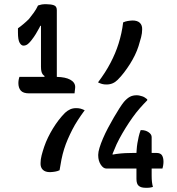

<svg xmlns="http://www.w3.org/2000/svg" viewBox="-20 -806 840 909"><path d="M704 79Q700 80 696 81Q692 82 688 82.5Q684 83 679 83H668Q648 83 637 74Q626 65 626 41V-8H484Q469 -8 457 -26.5Q445 -45 445 -70V-74Q445 -86 451 -106Q457 -126 467.5 -150.5Q478 -175 491.5 -200.5Q505 -226 519 -250Q533 -274 545.5 -293.5Q558 -313 567 -324Q582 -341 595.5 -348Q609 -355 627 -355Q634 -355 640.5 -353.5Q647 -352 653.5 -350Q660 -348 666 -344Q672 -340 677 -336V-331Q660 -314 642 -293.5Q624 -273 607 -249Q590 -225 574.5 -200Q559 -175 545 -149Q531 -123 521 -97Q517 -88 513 -78V-74Q522 -76 530 -77Q552 -80 572.5 -81Q593 -82 614 -82H626Q626 -90 627 -97Q628 -113 630.5 -128Q633 -143 636.5 -158.5Q640 -174 646 -190H650Q669 -190 683.5 -180Q698 -170 698 -157V-82H720Q740 -82 747 -70.5Q754 -59 754 -40Q754 -35 753.5 -31Q753 -27 752.5 -23Q752 -19 751 -15.5Q750 -12 749 -8H698V25Q698 43 699.5 55.5Q701 68 704 79ZM72 -442H190L191 -446Q185 -450 181.5 -455Q178 -460 176 -468.5Q174 -477 174 -490V-684H171Q168 -679 166 -674Q158 -659 149.5 -645Q141 -631 130 -617Q122 -606 112.5 -598Q103 -590 91 -590Q81 -590 73 -603.5Q65 -617 65 -652V-672Q79 -682 92 -693Q105 -704 117 -716Q129 -731 140 -746Q151 -761 160 -780Q164 -781 168.5 -782.5Q173 -784 178.5 -785Q184 -786 189.5 -786Q195 -786 201 -786Q222 -786 235.5 -781Q249 -776 249 -758V-442Q290 -441 312 -429Q336 -416 336 -394Q336 -391 335.5 -387Q335 -383 334.5 -378.5Q334 -374 333.5 -370.5Q333 -367 333 -364H118Q90 -364 78.5 -377Q67 -390 67 -413Q67 -418 67.5 -421.5Q68 -425 68.5 -428.5Q69 -432 70 -435.5Q71 -439 72 -442ZM381 -284Q364 -261 349 -238Q334 -215 322.5 -192.5Q311 -170 301 -147Q291 -124 283.5 -100Q276 -76 271 -51Q266 -26 262 0Q257 2 251.5 4Q246 6 241 6.5Q236 7 230 8Q224 9 217 9Q194 9 182.5 -2.5Q171 -14 172 -34Q172 -51 177 -70.5Q182 -90 189.5 -112Q197 -134 207.5 -155.5Q218 -177 230.5 -197.5Q243 -218 257.5 -237Q272 -256 288 -272Q300 -283 312.5 -288.5Q325 -294 340 -294Q346 -294 351.5 -293.5Q357 -293 362 -291.5Q367 -290 372 -288Q377 -286 381 -284ZM444 -416Q462 -440 476.5 -462.5Q491 -485 503 -508Q515 -531 524.5 -553.5Q534 -576 541.5 -600Q549 -624 554.5 -649Q560 -674 563 -700Q568 -702 573.5 -704Q579 -706 584 -706.5Q589 -707 595 -708Q601 -709 607 -709Q631 -709 642.5 -697.5Q654 -686 653 -666Q653 -649 648 -629.5Q643 -610 636 -588Q629 -566 618.5 -544.5Q608 -523 595 -502.5Q582 -482 567.5 -463Q553 -444 537 -428Q526 -417 513 -411.5Q500 -406 485 -406Q479 -406 473.5 -406.5Q468 -407 463 -408.5Q458 -410 453 -412Q448 -414 444 -416Z"/></svg>

Font: Code D Ace
Style: Regular
Weight: 400
Version: Version 1.085; ttfautohint (v1.8.4.7-5d5b);Nerd Fonts 3.0.2